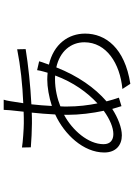

<svg xmlns="http://www.w3.org/2000/svg" viewBox="137 -829 726 1040"><g transform="rotate(-90 500.0 -309.0)"><path d="M460 -144C450 -193 443 -249 443 -308C443 -320 443 -333 444 -345C484 -361 536 -374 591 -374C598 -374 605 -374 611 -373C574 -274 520 -200 460 -144ZM398 -306C398 -241 407 -171 420 -110C373 -76 328 -58 294 -58C262 -58 239 -74 239 -111C239 -194 314 -280 398 -325ZM677 -427C681 -437 686 -452 688 -460L640 -471C639 -463 635 -444 632 -435L626 -414C614 -415 602 -416 589 -416C549 -416 495 -407 446 -391C448 -429 451 -467 455 -502C555 -507 667 -519 754 -533L753 -579C663 -561 561 -550 461 -546C465 -574 469 -599 472 -617C474 -629 477 -644 480 -652H425C425 -645 424 -631 423 -619C421 -599 418 -574 415 -544C394 -543 373 -543 352 -543C326 -543 250 -548 221 -553L222 -505C254 -502 321 -499 352 -499C370 -499 390 -499 410 -500C406 -461 402 -417 400 -373C293 -324 194 -221 194 -107C194 -45 233 -12 287 -12C328 -12 382 -33 430 -64C435 -46 440 -29 445 -14L491 -28C484 -49 477 -71 471 -95C544 -158 609 -250 655 -367C742 -348 791 -288 791 -215C791 -96 677 -22 538 -9L566 34C761 4 838 -101 838 -211C838 -301 782 -381 670 -407Z"/></g></svg>

Font: Source Han Sans SC Light
Style: Regular
Weight: 300
Designer: Ryoko NISHIZUKA (kana & ideographs); Paul D. Hunt (Latin, Greek & Cyrillic); Wenlong ZHANG (bopomofo); Sandoll Communica
Foundry: Adobe Systems Incorporated
Version: Version 1.004;PS 1.004;hotconv 1.0.82;makeotf.lib2.5.63406